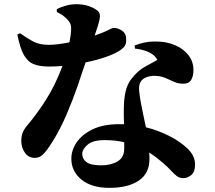

<svg xmlns="http://www.w3.org/2000/svg" viewBox="-20 -842 1040 929"><path d="M254.9 -784.2V-797.9Q270 -806.2 297.1 -814Q324.2 -821.8 348.1 -821.8Q382.3 -821.8 408.9 -812.7Q435.5 -803.7 452.1 -790Q467.8 -777.8 461.9 -749.5Q456.1 -721.2 438 -669.9Q482.9 -685.5 502.9 -696.3Q522.9 -707 532.2 -707Q549.8 -707 570.3 -693.6Q590.8 -680.2 590.8 -649.9Q590.8 -631.3 584 -620.4Q577.1 -609.4 562 -599.1Q535.2 -581.1 490 -565.7Q444.8 -550.3 394 -540Q377.9 -490.2 354.7 -423.6Q331.5 -356.9 301.8 -287.4Q272 -217.8 235.8 -159.2Q212.9 -122.1 193.4 -100.1Q173.8 -78.1 148.9 -78.1Q117.7 -78.1 100.3 -103.3Q83 -128.4 83 -160.2Q83 -181.6 89.1 -198.5Q95.2 -215.3 110.8 -233.9Q161.1 -293.5 205.1 -363.5Q249 -433.6 282.2 -522.9Q247.6 -520 216.8 -520Q172.9 -520 143.6 -531.5Q114.3 -543 95.5 -576.2Q76.7 -609.4 64 -674.8L77.1 -681.2Q108.4 -658.7 139.4 -641.8Q170.4 -625 216.8 -625Q239.3 -625 265.6 -628.7Q292 -632.3 315.9 -637.2Q319.8 -655.8 322 -673.1Q324.2 -690.4 324.2 -706.1Q324.2 -721.7 316.9 -733.6Q309.6 -745.6 296.9 -756.8Q284.2 -768.1 272.7 -774.4Q261.2 -780.8 254.9 -784.2ZM581.1 -123Q581.1 -129.9 581.1 -137.5Q581.1 -145 581.1 -153.8Q560.1 -158.7 536.4 -161.4Q512.7 -164.1 486.8 -164.1Q429.2 -164.1 403.6 -141.8Q377.9 -119.6 377.9 -97.2Q377.9 -73.2 398.4 -57.6Q418.9 -42 470.2 -42Q516.6 -42 548.8 -61Q581.1 -80.1 581.1 -123ZM632.8 -606.9 631.8 -622.1Q677.7 -640.1 721.4 -641.1Q765.1 -642.1 795.9 -633.8Q850.1 -619.6 883.1 -585.2Q916 -550.8 916 -502.9Q916 -474.6 905.3 -455.8Q894.5 -437 866.2 -437Q841.8 -437 821.5 -446.5Q801.3 -456.1 778.6 -465.6Q755.9 -475.1 725.1 -475.1Q705.6 -475.1 686.5 -467.5Q667.5 -460 659.2 -443.8Q650.9 -428.2 653.3 -402.6Q655.8 -377 661.1 -347.2Q664.6 -326.2 671.6 -294.4Q678.7 -262.7 686 -226.1Q719.7 -217.8 747.1 -207Q774.4 -196.3 796.9 -185.1Q850.1 -158.7 887 -123.5Q923.8 -88.4 923.8 -46.9Q923.8 -10.3 905.5 4.9Q887.2 20 867.2 20Q849.1 20 835.7 10Q822.3 0 807.1 -16.8Q792 -33.7 768.1 -54.2Q754.4 -65.9 738 -78.6Q721.7 -91.3 702.1 -104Q702.6 -95.7 702.9 -87.6Q703.1 -79.6 703.1 -71.8Q703.1 -2.9 651.4 32Q599.6 66.9 508.8 66.9Q423.3 66.9 374.3 27.1Q325.2 -12.7 325.2 -74.2Q325.2 -115.7 351.3 -153.8Q377.4 -191.9 429 -216.6Q480.5 -241.2 557.1 -241.2Q563 -241.2 568.6 -241.2Q574.2 -241.2 580.1 -241.2Q579.1 -258.8 579.1 -277.1Q579.1 -295.4 579.1 -311Q579.1 -360.4 587.2 -397.2Q595.2 -434.1 616.2 -460.9Q647.5 -501 682.9 -520Q718.3 -539.1 741.2 -551.8Q736.3 -562.5 727.1 -571.8Q696.3 -599.6 632.8 -606.9Z"/></svg>

Font: Source Han Serif JP Heavy
Style: Regular
Weight: 900
Designer: Ryoko NISHIZUKA  (kana & ideographs); Frank Grießhammer (Latin, Greek & Cyrillic); Wenlong ZHANG  (bopomofo); Sandoll Co
Foundry: Adobe Systems Incorporated
Version: Version 1.001;PS 1.001;hotconv 16.6.54;makeotf.lib2.5.65590